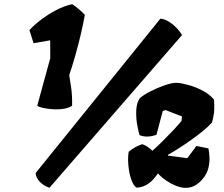

<svg xmlns="http://www.w3.org/2000/svg" viewBox="-20 -906 1093 936"><path d="M260.3 -373Q245.6 -372.6 225.3 -374.5Q205.1 -376.5 187 -380.6Q168.9 -384.8 161.6 -390.6L225.1 -622.6L224.6 -709.5L143.6 -695.3L123.5 -759.3Q147 -784.7 180.9 -810.5Q214.8 -836.4 253.9 -856.7Q293 -877 332 -885.7Q366.7 -862.3 393.6 -833.5Q387.2 -796.9 375.5 -745.8Q363.8 -694.8 348.6 -640.6Q333.5 -586.4 317.4 -540Q320.8 -518.6 326.7 -480.2Q332.5 -441.9 331.5 -390.6Q317.9 -381.3 298.8 -377.2Q279.8 -373 260.3 -373ZM221.2 9.3Q194.8 1 175 -18.8Q155.3 -38.6 153.8 -62.5L761.7 -814.9Q780.3 -814 800.8 -801.8Q821.3 -789.6 839.1 -771.5Q856.9 -753.4 867.2 -734.9ZM756.3 -52.7 755.9 -54.2Q752.4 -57.6 750 -61Q747.6 -57.1 743.7 -51.8Q739.7 -46.4 736.3 -42.5Q698.2 6.8 645 8.8Q628.9 -2.9 618.9 -33.7Q608.9 -64.5 605.7 -101.3Q602.5 -138.2 607.4 -166.5Q638.7 -191.9 673.3 -203.1Q696.8 -196.3 723.1 -170.9Q745.1 -190.4 773.7 -218.8Q802.2 -247.1 827.4 -273.9Q852.5 -300.8 864.7 -316.4L867.2 -338.4L786.6 -369.6L773.4 -364.7L742.7 -249Q717.8 -240.2 695.8 -240.2Q687.5 -240.2 678.7 -241.9Q669.9 -243.7 660.6 -246.6Q654.3 -265.6 648.4 -299.8Q642.6 -334 644.3 -369.4Q646 -404.8 661.6 -427.2Q678.7 -442.9 712.4 -460.2Q746.1 -477.5 782 -490Q817.9 -502.4 841.8 -502.4Q865.2 -501 900.1 -491.2Q935.1 -481.4 969 -463.6Q1002.9 -445.8 1022.9 -420.4Q1025.4 -399.4 1024.4 -371.8Q1023.4 -344.2 1013.2 -308.6Q996.1 -289.1 967.8 -266.1Q939.5 -243.2 907.2 -220.5Q875 -197.8 845.9 -179.4Q816.9 -161.1 798.8 -151.4V-147.5L893.1 -134.8L937.5 -194.3L996.1 -182.6Q1000 -164.1 1001.2 -138.4Q1002.4 -112.8 995.4 -85.2Q988.3 -57.6 967.3 -32.7Q930.7 9.8 886.2 9.8Q863.3 9.8 838.6 0Q814 -9.8 792.2 -24.4Q770.5 -39.1 756.8 -53.2Z"/></svg>

Font: Fruktur
Style: Italic
Weight: 400
Italic angle: -8°
Designer: Viktoriya Grabowska, Eben Sorkin
Foundry: Viktoriya Grabowska
Version: Version 1.008; ttfautohint (v1.8.4.7-5d5b)